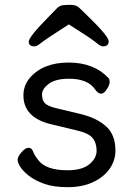

<svg xmlns="http://www.w3.org/2000/svg" viewBox="-20 -751 550 795"><path d="M265 -650Q168 -588 150.5 -573.5Q133 -559 123 -559Q99 -559 99 -578.5Q99 -598 182 -682Q202 -703 214 -715Q226 -727 237.5 -729Q249 -731 272.5 -731Q296 -731 309 -718Q322 -705 342 -686Q430 -601 430 -580Q430 -559 406 -559Q396 -559 377.5 -575Q359 -591 265 -650ZM194 -236Q77 -263 77 -356Q77 -397 103 -428Q158 -492 264 -492Q370 -492 430 -427Q434 -423 434 -411Q434 -399 422 -381Q410 -363 398.5 -363Q387 -363 375 -379Q345 -425 266 -425Q210 -425 182 -404Q154 -383 154 -359.5Q154 -336 166 -323.5Q178 -311 217 -302L313 -279Q380 -263 419 -228Q458 -193 458 -128Q458 -86 433.5 -51.5Q409 -17 364.5 3.5Q320 24 260.5 24Q201 24 161.5 9.5Q122 -5 98 -24.5Q74 -44 63.5 -61Q53 -78 53 -90Q53 -102 69 -120.5Q85 -139 97.5 -139Q110 -139 115 -128Q122 -109 137 -90Q168 -46 260 -46Q319 -46 349.5 -70.5Q380 -95 380 -127Q380 -159 363.5 -179.5Q347 -200 294 -212Z"/></svg>

Font: ToneOZ-Pinyin-WenKai-Medium
Style: Medium
Weight: 700
Designer: Fontworks Inc.
Foundry: ToneOZ
Version: Version 0.240331